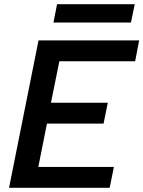

<svg xmlns="http://www.w3.org/2000/svg" viewBox="-20 -892 681 912"><path d="M622 -601H262L222 -404H492L472 -305H203L162 -99H521L501 0H23L163 -700H641ZM251 -872H620L602 -785H234Z"/></svg>

Font: Albert Sans SemiBold
Style: Italic
Weight: 600
Italic angle: -11.25°
Designer: Andreas Rasmussen
Foundry: a.Foundry
Version: Version 1.025